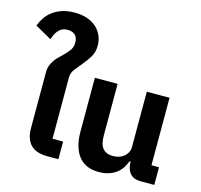

<svg xmlns="http://www.w3.org/2000/svg" viewBox="-179 -1056 1263 1207"><g transform="rotate(15 453.0 -452.5)"><path d="M230 0Q154 0 118.5 -37Q83 -74 83 -144V-509Q83 -533 90.5 -552.5Q98 -572 109.5 -588.5Q121 -605 135.5 -618.5Q150 -632 164 -646Q184 -666 198.5 -686.5Q213 -707 213 -735Q213 -767 195.5 -784Q178 -801 147 -801Q112 -801 90.5 -779Q69 -757 56 -716L-51 -776Q-41 -803 -24 -828.5Q-7 -854 18.5 -873.5Q44 -893 79.5 -905Q115 -917 163 -917Q204 -917 239 -906Q274 -895 299.5 -873.5Q325 -852 339.5 -821.5Q354 -791 354 -752Q354 -710 334.5 -678.5Q315 -647 292 -620Q269 -593 250 -568Q231 -543 231 -514V-115H300V0Z M564 12Q478 12 433.5 -44.5Q389 -101 389 -206V-554H537V-219Q537 -195 541 -174.5Q545 -154 555 -139.5Q565 -125 582.5 -116.5Q600 -108 626 -108Q644 -108 662.5 -113.5Q681 -119 695 -130Q709 -141 718 -157Q727 -173 727 -194V-554H875V-115H924V0H835Q745 0 742 -103H735Q727 -80 713.5 -59.5Q700 -39 679.5 -23Q659 -7 630.5 2.5Q602 12 564 12Z"/></g></svg>

Font: IBM Plex Sans Thai
Style: Bold
Weight: 700
Designer: Mike Abbink, Paul van der Laan, Pieter van Rosmalen, Ben Mitchell, Mark Frömberg
Foundry: Bold Monday
Version: Version 1.2